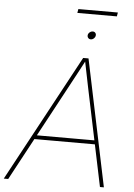

<svg xmlns="http://www.w3.org/2000/svg" viewBox="-88 -1052 767 1099"><g transform="rotate(5 295.5 -502.0)"><path d="M-23.9 0 368.7 -727.5H399.4L551.3 0H528.8L411.1 -563.5Q403.3 -602.5 395.3 -641.6Q387.2 -680.7 379.4 -719.7H388.2Q367.2 -680.7 346.7 -641.6Q326.2 -602.5 304.7 -563.5L1.5 0ZM123 -240.7 127 -263.2H487.3L483.4 -240.7ZM402.3 -837.4Q393.1 -837.4 387.5 -844.2Q381.8 -851.1 383.3 -860.8Q384.8 -870.1 392.8 -876.7Q400.9 -883.3 410.2 -883.3Q419.9 -883.3 425.3 -876.7Q430.7 -870.1 429.2 -860.8Q427.7 -851.1 419.9 -844.2Q412.1 -837.4 402.3 -837.4ZM543.9 -1003.9 540 -981.4H313L316.9 -1003.9Z"/></g></svg>

Font: Inter 24pt Thin
Style: Italic
Weight: 250
Italic angle: -9.3988°
Version: Version 4.001;git-66647c0bb